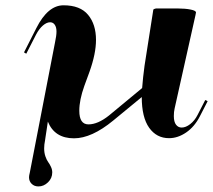

<svg xmlns="http://www.w3.org/2000/svg" viewBox="-20 -500 785 707"><path d="M68.4 -307.1 113.8 -396.5Q156.2 -480.5 213.9 -480.5Q275.4 -480.5 304.4 -445.3Q333.5 -410.2 333.5 -353Q333.5 -302.7 309.6 -235.8L290.5 -183.6Q272 -131.8 272 -92.3Q272 -42 305.7 -42Q340.3 -42 381.3 -74.7L503.4 -175.8Q506.3 -214.4 512.2 -257.8L544.4 -463.4Q544.4 -465.3 547.1 -466.6Q549.8 -467.8 552.2 -468.3L554.7 -468.8H635.3Q662.1 -468.8 681.9 -464.8Q701.7 -460.9 701.7 -454.1Q701.7 -453.6 699.7 -443.8L623 -100.6Q620.1 -87.9 620.1 -72.8Q620.1 -51.3 628.2 -40.8Q636.2 -30.3 648.9 -30.3Q664.1 -30.3 680.4 -43Q696.8 -55.7 707.5 -76.7L735.8 -131.8L744.6 -127.4L716.3 -72.3Q696.3 -33.2 665.5 -12.2Q634.8 8.8 602.5 8.8Q556.6 8.8 529.3 -29.5Q502 -67.9 502 -142.6L397 -56.2Q317.4 9.3 252.4 9.3Q181.2 9.3 156.2 -52.2Q153.8 -36.6 151.4 -20Q148.9 -3.4 147.5 5.6Q146 14.6 146 16.1Q142.6 32.7 142.6 46.4Q142.6 62.5 147.2 75.9Q151.9 89.4 157.5 96.9Q163.1 104.5 167.7 114.5Q172.4 124.5 172.4 134.8Q172.4 156.2 156.7 171.4Q141.1 186.5 121.6 186.5Q106.4 186.5 96.7 177Q86.9 167.5 86.9 152.8Q86.9 147 89.8 135.3L182.6 -343.8Q188 -368.7 188 -383.8Q188 -399.9 181.6 -408.9Q175.3 -418 164.6 -418Q151.9 -418 137.9 -406Q124 -394 112.8 -372.6L76.7 -302.2Z"/></svg>

Font: QumpellkaNo12
Style: Regular
Weight: 500
Designer: gluk (gluksza@wp.pl)
Foundry: gluk (gluksza@wp.pl)
Version: Version 00.480